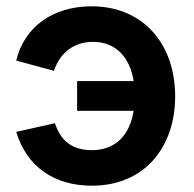

<svg xmlns="http://www.w3.org/2000/svg" viewBox="-20 -575 616 610"><path d="M272 15C438 15 536.5 -106 536.5 -269C536.5 -435.5 434.5 -555 271 -555C147.5 -555 57 -489 31.5 -382.5L151.5 -350C171 -409.5 217 -442 275.5 -442C351 -442 393.5 -389 404.5 -317.5H225V-223H404.5C392.5 -146.5 348 -98 272 -98C208 -98 173 -128 154.5 -183.5L31.5 -156C65 -46 151.5 15 272 15Z"/></svg>

Font: Hauora
Style: Bold
Weight: 700
Designer: Wayne Shih
Foundry: WCYS
Version: Version 1.001;hotconv 1.0.109;makeotfexe 2.5.65596